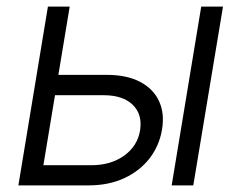

<svg xmlns="http://www.w3.org/2000/svg" viewBox="-20 -561 730 581"><path d="M144.5 -334.5H302.2Q363.8 -334.5 404.1 -313.2Q444.3 -292 461.4 -254.6Q478.5 -217.3 470.2 -168.5Q461.9 -119.6 432.4 -81.5Q402.8 -43.5 355.7 -21.7Q308.6 0 247.6 0H35.6L125 -541H190.9L111.3 -61H255.9Q315.4 -61 355.7 -90.1Q396 -119.1 403.8 -166Q411.6 -214.4 381.8 -243.7Q352.1 -272.9 293 -272.9H134.3ZM499.5 0 588.9 -541H654.8L564.9 0Z"/></svg>

Font: Inter 17pt Light
Style: Italic
Weight: 300
Italic angle: -9.3988°
Version: Version 4.001;git-66647c0bb